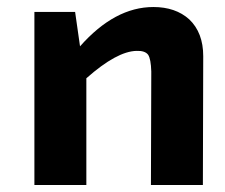

<svg xmlns="http://www.w3.org/2000/svg" viewBox="-20 -527 641 547"><path d="M208 -395Q307 -507 417 -507Q480 -507 519 -472Q559 -434 559 -367L558 0H410L411 -323Q410 -359 402 -371Q393 -383 369 -382Q313 -381 226 -304V0H78V-493H194Z"/></svg>

Font: Taylor Sans Bold LRS
Style: Bold
Weight: 700
Italic angle: -8°
Designer: Natanael Gama
Version: Version 1.001 September 8, 2015